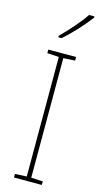

<svg xmlns="http://www.w3.org/2000/svg" viewBox="-143 -1059 546 1035"><g transform="rotate(15 130.0 -541.5)"><path d="M208 -66H53V-86L118 -89V-756L53 -760V-780H208V-760L143 -756V-89L208 -86ZM247 -1010Q221 -975 181.5 -932Q142 -889 106 -858H88V-866Q122 -900 158 -941Q194 -982 217 -1017H247Z"/></g></svg>

Font: Noto Sans Malayalam UI SemiCondensed Thin
Style: Regular
Weight: 100
Width: 4
Designer: Jelle Bosma - Monotype Design Team
Foundry: Monotype Imaging Inc.
Version: Version 2.104; ttfautohint (v1.8.4.7-5d5b)